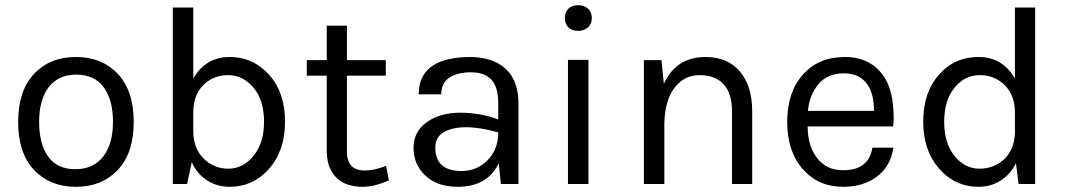

<svg xmlns="http://www.w3.org/2000/svg" viewBox="-20 -710 4117 741"><path d="M50 -239Q50 -360 111.5 -425Q173 -490 273 -490Q373 -490 434.5 -425Q496 -360 496 -239Q496 -119 434.5 -54Q373 11 273 11Q173 11 111.5 -54Q50 -119 50 -239ZM168 -373.5Q131 -325 131 -239.5Q131 -154 166 -105.5Q201 -57 270.5 -57Q340 -57 378 -105.5Q416 -154 416 -239.5Q416 -325 380 -373.5Q344 -422 274.5 -422Q205 -422 168 -373.5Z M647 0V-681H726V-407Q774 -490 866 -490Q957 -490 1019 -421Q1080 -353 1080 -241Q1080 -128 1018 -58Q956 11 867 11Q819 11 780.5 -13Q742 -37 720 -84L702 0ZM726 -204Q726 -138 765.5 -98.5Q805 -59 861 -59Q918 -59 958 -108Q999 -158 999 -240Q999 -323 959 -371Q918 -420 861 -420Q804 -420 766 -383Q728 -347 726 -282Z M1164 -418V-478H1241V-611H1319V-478H1469V-418H1319V-125Q1319 -52 1387 -52Q1424 -52 1470 -70L1481 -14Q1426 11 1378 11Q1350 11 1324 3Q1274 -13 1252 -64Q1242 -89 1241 -124V-418Z M1628 -239Q1679 -275 1756 -275Q1833 -275 1903 -249V-310Q1903 -375 1876 -403Q1849 -431 1797.5 -431Q1746 -431 1714.5 -410.5Q1683 -390 1683 -346H1596Q1596 -456 1714 -482Q1750 -490 1792 -490Q1881 -490 1931 -445Q1981 -400 1981 -308V0H1913L1905 -80Q1861 11 1746 11Q1668 11 1622 -32Q1576 -75 1576 -139Q1576 -203 1628 -239ZM1660 -140Q1660 -50 1762 -50Q1820 -50 1861.5 -91.5Q1903 -133 1903 -199Q1832 -219 1779 -219Q1726 -219 1693 -200Q1660 -181 1660 -140Z M2173.5 -604.5Q2160 -618 2160 -640.5Q2160 -663 2173.5 -676.5Q2187 -690 2211 -690Q2235 -690 2249.5 -676.5Q2264 -663 2264 -640.5Q2264 -618 2249.5 -604.5Q2235 -591 2211 -591Q2187 -591 2173.5 -604.5ZM2172 0V-479H2251V0Z M2465 0V-478H2533L2542 -386Q2589 -490 2703 -490Q2788 -490 2835.5 -434Q2883 -378 2883 -281V0H2805V-281Q2805 -350 2772.5 -385Q2740 -420 2680 -420Q2620 -420 2583 -371Q2546 -322 2544 -235V0Z M3393 -412Q3428 -359 3429 -257Q3429 -235 3427 -222H3097Q3097 -148 3133 -100.5Q3169 -53 3234 -53Q3333 -53 3347 -140H3428Q3417 -68 3364.5 -28.5Q3312 11 3234 11Q3138 11 3078 -57.5Q3018 -126 3018 -240Q3018 -354 3078.5 -422Q3139 -490 3240.5 -490Q3342 -490 3393 -412ZM3098 -282H3353Q3353 -346 3329 -382Q3299 -427 3236 -427Q3174 -427 3139 -385.5Q3104 -344 3098 -282Z M3604 -422Q3664 -490 3757 -490Q3849 -490 3897 -407V-681H3975V0H3911L3901 -80Q3878 -35 3840 -12Q3802 11 3757 11Q3666 11 3604.5 -59Q3543 -129 3543 -241Q3543 -353 3604 -422ZM3624 -240Q3624 -157 3664 -108Q3704 -59 3760 -59Q3816 -59 3856 -96Q3895 -134 3897 -197V-275Q3897 -342 3858 -381Q3819 -420 3761 -420Q3703 -420 3663.5 -371Q3624 -322 3624 -240Z"/></svg>

Font: Karmilla
Style: Regular
Weight: 400
Designer: Jonathan Pinhorn
Version: Version 1.000